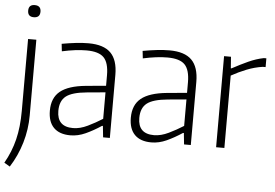

<svg xmlns="http://www.w3.org/2000/svg" viewBox="-61 -828 1625 1134"><g transform="rotate(5 751.5 -261.5)"><path d="M100 -671Q64 -671 64 -707Q64 -743 100 -743Q137 -743 137 -707Q137 -671 100 -671ZM2 200Q41 132 59.5 57Q78 -18 78 -114V-540H127V-91Q127 -8 103.5 71.5Q80 151 36 220Z M376 5Q311 5 277 -29.5Q243 -64 243 -130Q243 -206 291 -245Q339 -284 442 -294L561 -305V-367Q561 -441 531 -472Q501 -503 428 -503Q365 -503 283 -485L278 -529Q323 -537 362 -541.5Q401 -546 436 -546Q526 -546 568 -504Q610 -462 610 -374V0H570L563 -67H558Q511 -36 466 -15.5Q421 5 376 5ZM388 -39Q429 -39 474.5 -61Q520 -83 561 -109V-266L452 -256Q364 -248 328.5 -220Q293 -192 293 -133Q293 -39 388 -39Z M856 5Q791 5 757 -29.5Q723 -64 723 -130Q723 -206 771 -245Q819 -284 922 -294L1041 -305V-367Q1041 -441 1011 -472Q981 -503 908 -503Q845 -503 763 -485L758 -529Q803 -537 842 -541.5Q881 -546 916 -546Q1006 -546 1048 -504Q1090 -462 1090 -374V0H1050L1043 -67H1038Q991 -36 946 -15.5Q901 5 856 5ZM868 -39Q909 -39 954.5 -61Q1000 -83 1041 -109V-266L932 -256Q844 -248 808.5 -220Q773 -192 773 -133Q773 -39 868 -39Z M1240 -540H1281L1286 -472H1290Q1340 -499 1385 -519.5Q1430 -540 1475 -549H1490V-497H1473Q1425 -490 1378.5 -471.5Q1332 -453 1289 -429V0H1240Z"/></g></svg>

Font: Encode Sans Narrow
Style: ExtraLight
Weight: 200
Designer: Pablo Impallari, Andres Torresi
Foundry: Pablo Impallari, Andres Torresi
Version: Version 1.000; ttfautohint (v1.00) -l 8 -r 50 -G 200 -x 14 -